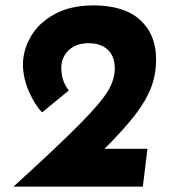

<svg xmlns="http://www.w3.org/2000/svg" viewBox="-20 -691 626 711"><path d="M367 -140H526L509 0H30Q196 -151 274.5 -230.5Q353 -310 379 -353Q405 -396 405 -437Q405 -483 379 -507Q353 -531 308 -531Q262 -531 234.5 -505Q207 -479 207 -440Q207 -390 235 -356L136 -275Q109 -302 87 -352.5Q65 -403 65 -453Q65 -505 94 -555.5Q123 -606 182 -638.5Q241 -671 326 -671Q440 -671 499 -617Q558 -563 558 -472Q558 -416 540 -368Q522 -320 481.5 -267Q441 -214 367 -140Z"/></svg>

Font: Josefin Sans
Style: Bold Italic
Weight: 700
Italic angle: -7°
Designer: Santiago Orozco
Foundry: Typemade
Version: Version 2.000